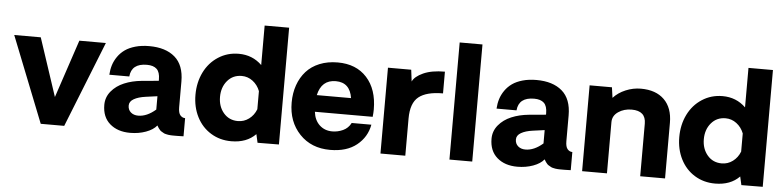

<svg xmlns="http://www.w3.org/2000/svg" viewBox="-45 -984 4990 1225"><g transform="rotate(5 2449.5 -371.0)"><path d="M607.9 -549.8 389.2 0H238.8L21 -549.8H190.9L314 -178.2L438 -549.8Z M811.5 7.8Q731 7.8 681.6 -35.2Q632.3 -78.1 632.3 -155.8Q632.3 -205.1 663.8 -243.2Q695.3 -281.2 745.4 -302.2Q795.4 -323.2 857.4 -329.1L965.3 -338.9V-348.1Q965.3 -394 944.3 -414.1Q923.3 -434.1 881.3 -434.1Q782.7 -434.1 775.4 -350.1H647.5Q649.4 -383.3 658.4 -412.1Q667.5 -440.9 686 -467.5Q704.6 -494.1 731.2 -512.9Q757.8 -531.7 797.4 -543Q836.9 -554.2 885.7 -554.2Q990.7 -554.2 1050 -503.2Q1109.4 -452.1 1109.4 -347.2V-182.1Q1109.4 -146 1122.3 -131.1Q1135.3 -116.2 1153.3 -116.2V0Q1148.4 0 1135.3 0.5Q1122.1 1 1113.8 1Q1112.8 1 1100.1 1Q1087.4 1 1085 1Q1082.5 1 1070.8 0.5Q1059.1 0 1055.4 -1Q1051.8 -2 1041.5 -3.9Q1031.2 -5.9 1026.9 -8.8Q1022.5 -11.7 1014.4 -15.9Q1006.3 -20 1001.5 -25.4Q996.6 -30.8 991.2 -38.1Q985.8 -45.4 981.4 -54.2Q958.5 -25.9 912.1 -9Q865.7 7.8 811.5 7.8ZM853.5 -106Q909.2 -106 965.3 -154.8V-240.2L890.6 -230Q843.8 -223.6 815.7 -207.5Q787.6 -191.4 787.6 -165Q787.6 -138.2 805.9 -122.1Q824.2 -106 853.5 -106Z M1764.2 -749V-1L1627.4 0L1615.2 -54.2Q1557.6 4.9 1459 4.9Q1385.7 4.9 1327.9 -30.8Q1270 -66.4 1238 -129.4Q1206.1 -192.4 1206.1 -271Q1206.1 -350.1 1237.8 -414.8Q1269.5 -479.5 1327.9 -517.3Q1386.2 -555.2 1459 -555.2Q1546.9 -555.2 1607.4 -496.1V-749ZM1490.2 -127Q1529.3 -127 1560.8 -150.4Q1592.3 -173.8 1607.4 -212.9V-329.1Q1592.3 -368.2 1560.8 -392.1Q1529.3 -416 1490.2 -416Q1433.6 -416 1398.4 -374.5Q1363.3 -333 1363.3 -271Q1363.3 -209.5 1398.4 -168.2Q1433.6 -127 1490.2 -127Z M2347.7 -275.9Q2347.7 -254.9 2344.7 -229H1974.6Q1981 -175.3 2013.9 -144.5Q2046.9 -113.8 2095.7 -113.8Q2130.9 -113.8 2164.1 -128.9Q2197.3 -144 2214.8 -178.2H2340.8Q2326.2 -98.1 2262.2 -46.6Q2198.2 4.9 2091.8 4.9Q1971.2 4.9 1896.5 -73.7Q1821.8 -152.3 1821.8 -274.9Q1821.8 -335.4 1839.8 -386.7Q1857.9 -438 1891.6 -475.6Q1925.3 -513.2 1976.8 -534.2Q2028.3 -555.2 2092.8 -555.2Q2211.4 -555.2 2279.5 -480.2Q2347.7 -405.3 2347.7 -275.9ZM2090.8 -435.1Q1999.5 -435.1 1977.5 -335.9H2196.8Q2181.6 -435.1 2090.8 -435.1Z M2778.8 -556.2V-417Q2673.3 -417 2623.5 -377.2Q2573.7 -337.4 2573.7 -237.8V0H2414.6V-549.8H2563.5L2572.8 -475.1Q2587.4 -507.8 2640.9 -532Q2694.3 -556.2 2778.8 -556.2Z M2856.4 0V-750H3002.4V0Z M3291.5 7.8Q3210.9 7.8 3161.6 -35.2Q3112.3 -78.1 3112.3 -155.8Q3112.3 -205.1 3143.8 -243.2Q3175.3 -281.2 3225.3 -302.2Q3275.4 -323.2 3337.4 -329.1L3445.3 -338.9V-348.1Q3445.3 -394 3424.3 -414.1Q3403.3 -434.1 3361.3 -434.1Q3262.7 -434.1 3255.4 -350.1H3127.4Q3129.4 -383.3 3138.4 -412.1Q3147.5 -440.9 3166 -467.5Q3184.6 -494.1 3211.2 -512.9Q3237.8 -531.7 3277.3 -543Q3316.9 -554.2 3365.7 -554.2Q3470.7 -554.2 3530 -503.2Q3589.4 -452.1 3589.4 -347.2V-182.1Q3589.4 -146 3602.3 -131.1Q3615.2 -116.2 3633.3 -116.2V0Q3628.4 0 3615.2 0.5Q3602.1 1 3593.8 1Q3592.8 1 3580.1 1Q3567.4 1 3564.9 1Q3562.5 1 3550.8 0.5Q3539.1 0 3535.4 -1Q3531.7 -2 3521.5 -3.9Q3511.2 -5.9 3506.8 -8.8Q3502.4 -11.7 3494.4 -15.9Q3486.3 -20 3481.4 -25.4Q3476.6 -30.8 3471.2 -38.1Q3465.8 -45.4 3461.4 -54.2Q3438.5 -25.9 3392.1 -9Q3345.7 7.8 3291.5 7.8ZM3333.5 -106Q3389.2 -106 3445.3 -154.8V-240.2L3370.6 -230Q3323.7 -223.6 3295.7 -207.5Q3267.6 -191.4 3267.6 -165Q3267.6 -138.2 3285.9 -122.1Q3304.2 -106 3333.5 -106Z M4034.2 -557.1Q4130.4 -557.1 4183.8 -504.6Q4237.3 -452.1 4237.3 -356V0H4078.1V-336.9Q4078.1 -418.9 3987.3 -418.9Q3938 -418.9 3901.6 -394Q3865.2 -369.1 3865.2 -328.1V0H3706.1V-549.8H3849.1L3858.4 -482.9Q3889.2 -517.1 3936.8 -537.1Q3984.4 -557.1 4034.2 -557.1Z M4862.8 -749V-1L4726.1 0L4713.9 -54.2Q4656.2 4.9 4557.6 4.9Q4484.4 4.9 4426.5 -30.8Q4368.7 -66.4 4336.7 -129.4Q4304.7 -192.4 4304.7 -271Q4304.7 -350.1 4336.4 -414.8Q4368.2 -479.5 4426.5 -517.3Q4484.9 -555.2 4557.6 -555.2Q4645.5 -555.2 4706.1 -496.1V-749ZM4588.9 -127Q4627.9 -127 4659.4 -150.4Q4690.9 -173.8 4706.1 -212.9V-329.1Q4690.9 -368.2 4659.4 -392.1Q4627.9 -416 4588.9 -416Q4532.2 -416 4497.1 -374.5Q4461.9 -333 4461.9 -271Q4461.9 -209.5 4497.1 -168.2Q4532.2 -127 4588.9 -127Z"/></g></svg>

Font: Oakes Grotesk Bold
Style: Regular
Weight: 700
Designer: Samuel Oakes
Foundry: Samuel Oakes
Version: Version 1.000;PS 001.000;hotconv 1.0.88;makeotf.lib2.5.64775